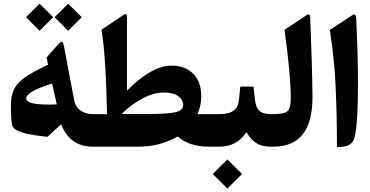

<svg xmlns="http://www.w3.org/2000/svg" viewBox="-20 -812 2051 1063"><path d="M357.4 -791.5 432.6 -716.8 357.4 -641.6 282.2 -716.8ZM199.2 -791.5 274.4 -716.8 199.2 -641.6 124 -716.8ZM254.4 -232.9Q267.1 -232.9 294.4 -233.9L268.6 -349.6Q125 -305.2 125 -266.1Q125 -232.9 254.4 -232.9ZM499.5 0H493.7Q367.2 0 318.4 -124L242.2 -54.2Q233.9 -55.2 213.6 -57.9Q193.4 -60.5 179.4 -62.5Q165.5 -64.5 145.3 -68.1Q125 -71.8 110.8 -75.9Q96.7 -80.1 82.5 -85.9Q68.4 -91.8 59.6 -99.6Q50.8 -107.4 47.9 -117.2Q40.5 -140.1 40.5 -221.7Q40.5 -251 43.7 -272.5Q46.9 -293.9 56.2 -314.2Q65.4 -334.5 79.3 -350.1Q93.3 -365.7 117.4 -383.1Q141.6 -400.4 171.6 -416.5Q201.7 -432.6 246.1 -453.6L237.8 -494.1L301.3 -565.4Q317.4 -583 323.5 -581.1Q329.6 -579.1 335 -551.8L390.1 -259.8Q397 -221.2 425 -200.7Q453.1 -180.2 491.7 -180.2H499.5Q511.7 -180.2 511.7 -115.7V-69.3Q511.7 0 499.5 0Z M494.6 0Q467.8 0 467.8 -75.2V-109.4Q467.8 -180.2 494.6 -180.2H572.3Q572.3 -180.2 572.3 -190.9Q565.9 -505.4 542 -647.5L655.3 -723.6Q672.4 -736.3 677.7 -733.6Q683.1 -731 683.1 -705.1V-310.1Q820.3 -448.7 929.2 -448.7Q1004.9 -448.7 1049.6 -403.8Q1094.2 -358.9 1094.2 -279.3Q1094.2 -226.1 1073.2 -180.2H1153.3Q1165.5 -180.2 1165.5 -115.7V-69.3Q1165.5 0 1153.3 0H1136.7Q1026.9 0 964.4 -56.2Q906.7 -25.4 855 -12.7Q803.2 0 743.2 0ZM994.1 -229Q994.1 -259.8 966.6 -279.8Q939 -299.8 886.2 -299.8Q833 -299.8 772.2 -268.6Q711.4 -237.3 652.3 -180.7H793.9Q903.3 -180.7 948.7 -190.2Q994.1 -199.7 994.1 -229Z M1238.8 70.3 1319.8 151.4 1238.8 231.9 1158.2 151.4ZM1146.5 0Q1119.6 0 1119.6 -75.2V-109.4Q1119.6 -180.2 1146.5 -180.2H1198.2Q1294.4 -180.2 1302.2 -254.4L1310.5 -332.5H1383.3L1392.1 -255.9Q1397 -216.3 1416.5 -198.2Q1436 -180.2 1478 -180.2H1487.3Q1499.5 -180.2 1499.5 -115.7V-69.3Q1499.5 0 1487.3 0H1477.1Q1430.2 0 1399.9 -19Q1369.6 -38.1 1344.2 -80.1Q1291 0 1195.8 0Z M1482.4 -180.2H1493.2Q1553.2 -180.2 1571.5 -196.3Q1589.8 -212.4 1589.8 -265.6Q1589.8 -399.4 1555.2 -647L1667 -721.2Q1684.1 -734.4 1690.7 -732.4Q1697.3 -730.5 1697.8 -705.1Q1698.7 -673.3 1701.7 -597.7Q1704.6 -522 1705.8 -478.5Q1707 -435.1 1708.5 -375.7Q1710 -316.4 1710 -272.9Q1710 0 1493.7 0H1482.4Q1455.6 0 1455.6 -75.2V-109.4Q1455.6 -180.2 1482.4 -180.2Z M1805.7 -646 1922.4 -722.7Q1938 -733.9 1944.6 -731.2Q1951.2 -728.5 1952.1 -708.5Q1961.9 -496.6 1961.9 -364.3Q1961.9 -78.1 1936 -33.2Q1924.3 -13.2 1903.1 -5.6Q1881.8 2 1845.7 2.4Q1845.2 -196.8 1837.2 -350.6Q1829.1 -504.4 1805.7 -646Z"/></svg>

Font: Sahel FD
Style: Bold-FD
Weight: 700
Foundry: Saber Rastikerdar (saber.rastikerdar@gmail.com)
Version: Version 3.3.0